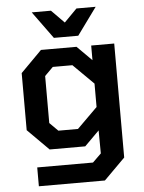

<svg xmlns="http://www.w3.org/2000/svg" viewBox="-60 -771 756 1005"><g transform="rotate(-5 318.0 -268.0)"><path d="M249 -580 145 -723H246L313 -655L380 -723H481L377 -580ZM103 187V88H396L441 44L440 -77L363 0H176L65 -111V-411L176 -523H363L440 -446V-523H561V76L450 187ZM333 -94 440 -200V-323L333 -429H230L186 -385V-138L230 -94Z"/></g></svg>

Font: Tomorrow Medium
Style: Regular
Weight: 500
Designer: Tony de Marco, Monica Rizzolli
Foundry: Just in Type
Version: Version 2.002